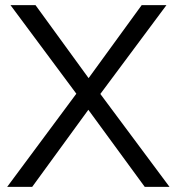

<svg xmlns="http://www.w3.org/2000/svg" viewBox="-20 -732 692 752"><path d="M373 -364 644 0H547L326 -302L106 0H8L279 -365L21 -712H119L327 -426L535 -712H632Z"/></svg>

Font: Muli-Regular
Style: Regular
Weight: 400
Version: Version 2.000